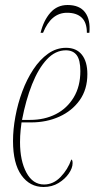

<svg xmlns="http://www.w3.org/2000/svg" viewBox="-20 -737 380 767"><path d="M154 10Q99 10 65.5 -37Q32 -84 32 -174Q32 -220 41.5 -271.5Q51 -323 69 -371.5Q87 -420 113 -459.5Q139 -499 172 -522.5Q205 -546 244 -546Q285 -546 307 -518.5Q329 -491 329 -441Q329 -380 298.5 -337Q268 -294 217 -271Q166 -248 104 -248H66Q65 -242 62.5 -218Q60 -194 60 -169Q60 -95 85.5 -47.5Q111 0 156 0Q193 0 222 -30Q251 -60 265 -100Q267 -99 268.5 -96Q270 -93 270 -85Q270 -66 255 -44Q240 -22 214 -6Q188 10 154 10ZM100 -258Q158 -258 203 -281Q248 -304 274.5 -348Q301 -392 301 -453Q301 -497 286.5 -516.5Q272 -536 243 -536Q201 -536 167 -499.5Q133 -463 108 -400Q83 -337 68 -258ZM142 -606Q154 -655 181 -686Q208 -717 250 -717Q298 -717 320 -687.5Q342 -658 337 -606H327Q327 -647 306.5 -666.5Q286 -686 248 -686Q184 -686 152 -606Z"/></svg>

Font: Noto Serif Display ExtraCondensed Thin
Style: Italic
Weight: 100
Width: 2
Italic angle: -12°
Designer: Monotype Design Team
Foundry: Monotype Imaging Inc.
Version: Version 2.009